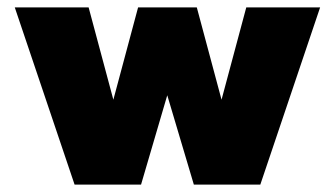

<svg xmlns="http://www.w3.org/2000/svg" viewBox="-20 -500 907 520"><path d="M20 -480H220L287 -230L354 -480H513L580 -230L647 -480H847L685 0H505L433 -242L362 0H182Z"/></svg>

Font: Prompt ExtraBold
Style: Regular
Weight: 800
Designer: Katatrad Team
Foundry: CadsonDemak
Version: Version 1.001